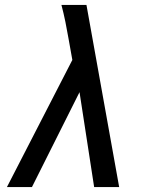

<svg xmlns="http://www.w3.org/2000/svg" viewBox="-20 -755 640 775"><path d="M8 0 272 -513 257 -597Q251 -632 244 -666.5Q237 -701 228 -735H329Q362 -551 395 -367.5Q428 -184 461 0H360L301 -383L109 0Z"/></svg>

Font: Iosevka Slab Medium Extended
Style: Italic
Weight: 500
Width: 7
Italic angle: -9°
Monospace: yes
Designer: Belleve Invis
Foundry: Belleve Invis
Version: Version 11.1.0; ttfautohint (v1.8.3)